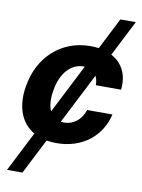

<svg xmlns="http://www.w3.org/2000/svg" viewBox="-100 -794 788 1066"><g transform="rotate(10 294.5 -261.0)"><path d="M577.4 -727.3H490.4L399.9 -549.4C384.9 -551.5 369.3 -552.6 353 -552.6C187.5 -552.6 65.3 -437.9 38.4 -270.6C18.8 -155.9 52.2 -65 130 -20.2L15.6 204.5H102.6L203.8 6C221.2 8.9 240.1 10.7 259.9 10.7C405.2 10.7 509.9 -74.6 538.7 -199.9H396C377.1 -142 333.8 -109 281.2 -109C274.9 -109 268.8 -109.4 263.1 -110.4L408.4 -395.2C415.8 -381 419.7 -363.6 419.4 -343.8H561.8C571.7 -427.2 539.4 -491.8 474.8 -525.9ZM192.1 -272.7C208.5 -375.7 264.9 -434.7 335.9 -434.7H341.3L200.3 -158C187.5 -185.7 183.9 -224.4 192.1 -272.7Z"/></g></svg>

Font: Margiela Sans
Style: Bold Italic
Weight: 700
Italic angle: -9.39999°
Designer: Stefan Endress, Andreas Faust
Version: Version 1.100;FEAKit 1.0